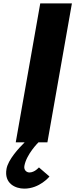

<svg xmlns="http://www.w3.org/2000/svg" viewBox="-20 -845 447 1140"><path d="M407 -825H219L73.5 0H126.5C90.2 36 28.3 103 18.6 158C3.3 245 72 275 124 275C216 275 273.7 203 273.7 203L211.2 149C211.2 149 185.9 179 154.9 179C137.9 179 120.4 165 124.8 140C137.2 70 208.5 0 208.5 0H261.5Z"/></svg>

Font: Hussar Wysoki
Style: Obl
Weight: 700
Foundry: Cannot Into Space Fonts
Version: Version 0.92